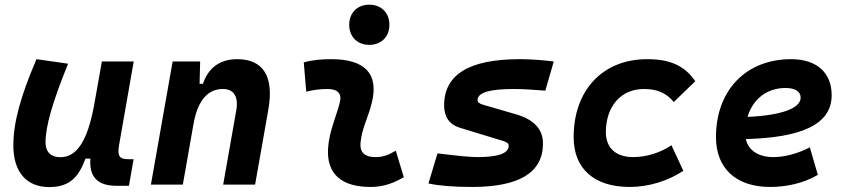

<svg xmlns="http://www.w3.org/2000/svg" viewBox="-20 -776 3556 807"><path d="M187 10.3C275.4 10.3 311.5 -34.7 339.4 -109.4H359.9C354 -32.7 390.1 4.9 468.8 4.9H522L541.5 -106.9H518.1C481.9 -106.9 472.7 -120.6 480.5 -166.5L542 -517.6H408.2L374 -325.2V-325.7C347.7 -189.5 305.7 -115.2 233.4 -115.2C193.8 -115.2 171.4 -137.7 171.4 -176.8C171.4 -246.1 200.2 -345.2 266.1 -508.3L133.3 -527.3C64.9 -367.7 36.1 -259.3 36.1 -164.6C36.1 -53.7 90.8 10.3 187 10.3Z M614.3 0H748.5L792.5 -250.5V-249.5C811 -363.8 860.8 -401.9 916.5 -401.9C961.9 -401.9 983.4 -371.1 973.1 -312.5L918 0H1052.2L1107.9 -315.4C1132.3 -454.6 1086.9 -527.3 976.6 -527.3C903.3 -527.3 855 -489.7 833 -423.8H818.8L821.3 -517.6H705.6Z M1643.6 -142.6C1609.9 -123 1589.4 -115.7 1557.1 -115.7C1514.2 -115.7 1492.7 -134.8 1495.1 -172.4C1499.5 -234.9 1527.8 -281.2 1543 -345.2C1572.3 -465.3 1515.1 -527.3 1372.1 -527.3C1333.5 -527.3 1294.9 -524.4 1256.8 -513.7L1267.1 -390.6C1296.9 -398.4 1326.7 -401.9 1356.4 -401.9C1399.9 -401.9 1418 -382.3 1408.2 -345.2C1394 -288.1 1363.3 -222.7 1358.9 -153.3C1352.1 -46.4 1413.1 9.8 1538.1 9.8C1595.2 9.8 1637.2 -8.3 1677.2 -31.2ZM1532.2 -587.4C1582.5 -587.4 1616.7 -621.6 1616.7 -671.9C1616.7 -722.2 1582.5 -756.3 1532.2 -756.3C1481.9 -756.3 1447.8 -722.2 1447.8 -671.9C1447.8 -621.6 1481.9 -587.4 1532.2 -587.4Z M1963.4 9.8C2163.1 9.8 2262.2 -50.8 2262.2 -172.9C2262.2 -233.4 2224.1 -273.4 2149.4 -295.4L2011.7 -335.4C1996.1 -339.8 1987.3 -345.7 1987.3 -355.5C1987.3 -386.7 2037.6 -401.9 2139.6 -401.9C2173.8 -401.9 2217.8 -399.4 2272 -395L2307.6 -517.6C2255.4 -523.9 2208 -527.3 2164.6 -527.3C1952.1 -527.3 1846.7 -462.9 1846.7 -333C1846.7 -285.6 1868.2 -252.4 1913.6 -238.8L2092.8 -184.1C2108.9 -179.2 2118.2 -173.8 2118.2 -163.6C2118.2 -131.3 2074.2 -115.7 1985.4 -115.7C1957 -115.7 1901.9 -121.1 1818.8 -131.3L1780.8 -4.9C1825.7 4.9 1886.2 9.8 1963.4 9.8Z M2641.1 -115.7C2568.8 -115.7 2526.9 -153.8 2526.4 -220.2C2526.9 -329.6 2589.8 -401.9 2686.5 -401.9C2742.7 -401.9 2780.3 -385.3 2812 -347.2L2902.3 -434.6C2857.9 -499.5 2797.4 -527.3 2700.2 -527.3C2513.7 -527.3 2391.1 -397.5 2391.1 -199.7C2391.1 -66.9 2477.1 9.8 2627 9.8C2709 9.8 2790.5 -17.1 2852.1 -58.1L2802.2 -165.5C2758.3 -135.7 2699.7 -115.7 2641.1 -115.7Z M3231.4 -115.7C3167.5 -115.7 3125.5 -143.6 3114.7 -191.4C3350.6 -197.8 3475.6 -253.4 3475.6 -376C3475.6 -471.2 3412.1 -527.3 3305.2 -527.3C3115.7 -527.3 2989.3 -396.5 2989.3 -199.7C2989.3 -67.9 3074.2 9.8 3217.3 9.8C3281.7 9.8 3355.5 -4.4 3417.5 -41L3383.8 -156.7C3334.5 -130.9 3278.3 -115.7 3231.4 -115.7ZM3122.1 -284.7C3144 -359.4 3203.1 -406.2 3281.7 -406.2C3322.3 -406.2 3345.2 -391.1 3345.2 -365.7C3345.2 -320.3 3263.2 -291 3122.1 -284.7Z"/></svg>

Font: Cascadia Mono NF
Style: Bold Italic
Weight: 700
Italic angle: -10°
Monospace: yes
Designer: Aaron Bell
Foundry: Saja Typeworks
Version: Version 2404.023